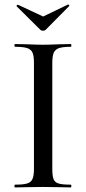

<svg xmlns="http://www.w3.org/2000/svg" viewBox="-20 -817 375 837"><path d="M289 -12Q291 -12 291 -6Q291 0 289 0Q257 0 239 -1L167 -2L97 -1Q78 0 45 0Q43 0 43 -6Q43 -12 45 -12Q81 -12 98 -17Q115 -22 121.5 -36.5Q128 -51 128 -81V-544Q128 -574 121.5 -588Q115 -602 98 -607.5Q81 -613 45 -613Q43 -613 43 -619Q43 -625 45 -625L97 -624Q141 -622 167 -622Q196 -622 240 -624L289 -625Q291 -625 291 -619Q291 -613 289 -613Q253 -613 236.5 -607Q220 -601 214 -586.5Q208 -572 208 -542V-81Q208 -50 213.5 -36Q219 -22 235.5 -17Q252 -12 289 -12ZM52 -791Q52 -793 55 -795Q58 -797 59 -796L168 -745L276 -797H277Q280 -797 281.5 -794.5Q283 -792 281 -790L179 -687Q175 -683 168 -683Q160 -683 156 -687L53 -789Z"/></svg>

Font: Cormorant Unicase Medium
Style: Regular
Weight: 500
Designer: Christian Thalmann (Catharsis Fonts)
Foundry: Catharsis Fonts
Version: Version 4.000